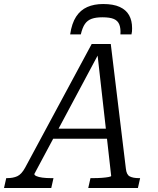

<svg xmlns="http://www.w3.org/2000/svg" viewBox="-74 -935 786 955"><path d="M439 -915Q394 -915 360 -900Q326 -885 304.5 -852Q283 -819 275 -764H328Q336 -798 348.5 -816Q361 -834 382 -841.5Q403 -849 435 -849Q473 -849 492.5 -840.5Q512 -832 519.5 -813Q527 -794 525 -764H580Q582 -772 582.5 -779Q583 -786 583 -795Q583 -833 568 -859.5Q553 -886 521.5 -900.5Q490 -915 439 -915ZM193 -295H471V-245H171ZM409 -681 422 -678 97 -70Q96 -64 107 -59Q118 -54 137 -51.5Q156 -49 179 -49H192L181 0H-54L-43 -49H-38Q-9 -49 12 -58.5Q33 -68 51 -101L382 -716H477L552 -97Q555 -66 571.5 -57.5Q588 -49 617 -49H623L612 0H365L376 -49H389Q413 -49 433 -50.5Q453 -52 466 -54.5Q479 -57 479 -60Z"/></svg>

Font: Roboto Serif Light
Style: Italic
Weight: 300
Italic angle: -10°
Version: Version 1.007